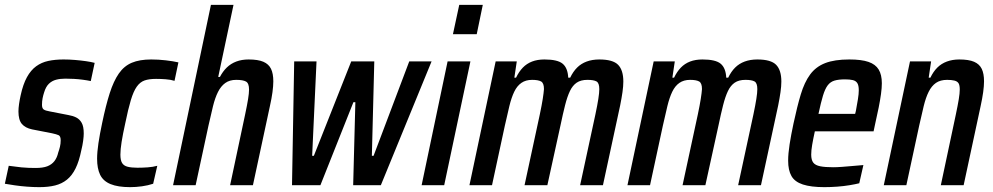

<svg xmlns="http://www.w3.org/2000/svg" viewBox="-29 -763 4090 791"><path d="M133 8Q109 8 82.5 6Q56 4 32 0.5Q8 -3 -9 -6L7 -80Q17 -79 31 -77Q45 -75 59.5 -73.5Q74 -72 89.5 -71.5Q105 -71 118 -71Q148 -71 166 -78Q184 -85 195 -99Q206 -113 211 -135Q215 -146 218 -158.5Q221 -171 221 -185Q221 -202 212.5 -206Q204 -210 185 -214L103 -230Q75 -236 61 -252.5Q47 -269 47 -304Q47 -317 49.5 -334.5Q52 -352 56 -370Q66 -416 82 -445Q98 -474 120 -490Q142 -506 170 -512Q198 -518 233 -518Q256 -518 280 -516Q304 -514 325 -511Q346 -508 361 -504L345 -429Q331 -432 312.5 -434.5Q294 -437 275.5 -438Q257 -439 240 -439Q219 -439 202 -434.5Q185 -430 172.5 -418Q160 -406 153 -383Q149 -371 146.5 -358.5Q144 -346 144 -331Q144 -317 151 -312Q158 -307 176 -304L253 -289Q271 -286 285 -279Q299 -272 307.5 -257Q316 -242 316 -213Q316 -201 313.5 -182.5Q311 -164 306 -144Q297 -99 282.5 -69.5Q268 -40 247 -23Q226 -6 198 1Q170 8 133 8Z M507 8Q457 8 426.5 -4.5Q396 -17 383.5 -43Q371 -69 371 -109Q371 -136 376.5 -173Q382 -210 392 -257Q407 -329 423 -379Q439 -429 460.5 -460Q482 -491 514 -504.5Q546 -518 594 -518Q624 -518 654 -514.5Q684 -511 706 -506L690 -430Q674 -435 653 -436.5Q632 -438 614 -438Q585 -438 566.5 -431.5Q548 -425 534.5 -406Q521 -387 510 -350.5Q499 -314 487 -255Q477 -210 472 -178.5Q467 -147 467 -126Q467 -103 474 -91.5Q481 -80 497 -76Q513 -72 537 -72Q557 -72 579 -73.5Q601 -75 619 -80L602 -6Q581 1 556 4.5Q531 8 507 8Z M684 0 840 -743H933L870 -446H877Q889 -469 905.5 -485Q922 -501 944.5 -509.5Q967 -518 995 -518Q1034 -518 1056 -508.5Q1078 -499 1087.5 -479.5Q1097 -460 1097 -428Q1097 -409 1093.5 -383Q1090 -357 1083 -326L1013 0H919L981 -292Q989 -330 993 -354.5Q997 -379 997 -394Q997 -420 984.5 -427Q972 -434 944 -434Q917 -434 899 -421Q881 -408 869 -384Q857 -360 848.5 -325.5Q840 -291 830 -246L777 0Z M1174 0 1183 -510H1275L1257 -121H1264L1418 -510H1513L1503 -121H1510L1657 -510H1749L1540 0H1426L1435 -342H1427L1291 0Z M1837 -622 1863 -743H1960L1935 -622ZM1708 0 1815 -510H1909L1801 0Z M1905 0 2013 -510H2100L2090 -443H2097Q2109 -468 2125 -484.5Q2141 -501 2163 -509.5Q2185 -518 2214 -518Q2268 -518 2289 -500.5Q2310 -483 2312 -443H2320Q2332 -468 2348.5 -484.5Q2365 -501 2388 -509.5Q2411 -518 2440 -518Q2496 -518 2517.5 -496Q2539 -474 2539 -427Q2539 -408 2535.5 -383.5Q2532 -359 2526 -329L2455 0H2361L2424 -292Q2432 -330 2436 -355.5Q2440 -381 2440 -396Q2440 -421 2428.5 -427.5Q2417 -434 2391 -434Q2364 -434 2347 -422.5Q2330 -411 2319 -388Q2308 -365 2299 -329.5Q2290 -294 2280 -246L2226 0H2132L2195 -292Q2203 -330 2207 -355.5Q2211 -381 2212 -396Q2212 -421 2200 -427.5Q2188 -434 2163 -434Q2137 -434 2119 -421.5Q2101 -409 2089.5 -385Q2078 -361 2069.5 -326Q2061 -291 2051 -246L1998 0Z M2556 0 2664 -510H2751L2741 -443H2748Q2760 -468 2776 -484.5Q2792 -501 2814 -509.5Q2836 -518 2865 -518Q2919 -518 2940 -500.5Q2961 -483 2963 -443H2971Q2983 -468 2999.5 -484.5Q3016 -501 3039 -509.5Q3062 -518 3091 -518Q3147 -518 3168.5 -496Q3190 -474 3190 -427Q3190 -408 3186.5 -383.5Q3183 -359 3177 -329L3106 0H3012L3075 -292Q3083 -330 3087 -355.5Q3091 -381 3091 -396Q3091 -421 3079.5 -427.5Q3068 -434 3042 -434Q3015 -434 2998 -422.5Q2981 -411 2970 -388Q2959 -365 2950 -329.5Q2941 -294 2931 -246L2877 0H2783L2846 -292Q2854 -330 2858 -355.5Q2862 -381 2863 -396Q2863 -421 2851 -427.5Q2839 -434 2814 -434Q2788 -434 2770 -421.5Q2752 -409 2740.5 -385Q2729 -361 2720.5 -326Q2712 -291 2702 -246L2649 0Z M3367 8Q3312 8 3278.5 -3Q3245 -14 3231.5 -38Q3218 -62 3218 -101Q3218 -130 3224 -168.5Q3230 -207 3240 -254Q3255 -324 3270 -374Q3285 -424 3308.5 -456Q3332 -488 3370.5 -503Q3409 -518 3470 -518Q3520 -518 3549 -508Q3578 -498 3591 -476.5Q3604 -455 3604 -420Q3604 -401 3600.5 -375.5Q3597 -350 3591 -320Q3585 -290 3577 -255L3570 -222H3328Q3321 -190 3317 -166.5Q3313 -143 3313 -126Q3313 -104 3321.5 -93Q3330 -82 3350 -78Q3370 -74 3403 -74Q3419 -74 3439 -75.5Q3459 -77 3481.5 -79Q3504 -81 3528 -83L3511 -8Q3495 -4 3471 0Q3447 4 3420 6Q3393 8 3367 8ZM3343 -294H3494L3497 -306Q3502 -333 3505.5 -354.5Q3509 -376 3509 -391Q3509 -411 3503 -420.5Q3497 -430 3484.5 -433Q3472 -436 3452 -436Q3426 -436 3409 -431Q3392 -426 3381 -411.5Q3370 -397 3361.5 -369Q3353 -341 3343 -294Z M3612 0 3720 -510H3807L3797 -443H3804Q3816 -468 3832.5 -484.5Q3849 -501 3872 -509.5Q3895 -518 3923 -518Q3962 -518 3984 -508.5Q4006 -499 4015.5 -479.5Q4025 -460 4025 -428Q4025 -409 4021.5 -383.5Q4018 -358 4011 -326L3941 0H3847L3909 -292Q3917 -330 3921 -354.5Q3925 -379 3925 -394Q3925 -412 3920 -420Q3915 -428 3903 -431Q3891 -434 3873 -434Q3845 -434 3827 -421.5Q3809 -409 3797 -385Q3785 -361 3776.5 -326Q3768 -291 3758 -246L3705 0Z"/></svg>

Font: Saira Condensed Medium
Style: Italic
Weight: 500
Width: 3
Italic angle: -12°
Designer: Hector Gatti with collaboration of the Omnibus-Type team
Foundry: Omnibus-Type
Version: Version 1.101